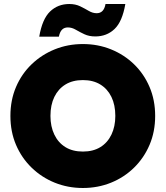

<svg xmlns="http://www.w3.org/2000/svg" viewBox="-20 -932 827 959"><path d="M394 7Q319 7 253.5 -19.5Q188 -46 138 -94.5Q88 -143 60 -208.5Q32 -274 32 -353Q32 -432 60 -497.5Q88 -563 138 -611Q188 -659 253.5 -685.5Q319 -712 394 -712Q469 -712 534.5 -685.5Q600 -659 649.5 -611Q699 -563 727 -497.5Q755 -432 755 -353Q755 -274 727 -208.5Q699 -143 649.5 -94.5Q600 -46 534.5 -19.5Q469 7 394 7ZM394 -175Q445 -175 481 -197Q517 -219 536.5 -259.5Q556 -300 556 -353Q556 -408 536.5 -448Q517 -488 481 -510Q445 -532 394 -532Q343 -532 307 -510Q271 -488 251.5 -448Q232 -408 232 -353Q232 -300 251.5 -259.5Q271 -219 307 -197Q343 -175 394 -175ZM456 -750Q425 -750 401.5 -761Q378 -772 358.5 -783.5Q339 -795 319 -795Q301 -795 290 -784Q279 -773 274 -749H176Q191 -837 230 -874.5Q269 -912 326 -912Q357 -912 380.5 -900.5Q404 -889 423.5 -877.5Q443 -866 463 -866Q481 -866 492 -877.5Q503 -889 507 -912H606Q591 -824 552 -787Q513 -750 456 -750Z"/></svg>

Font: Parkinsans Light ExtraBold
Style: Regular
Weight: 800
Version: Version 1.000